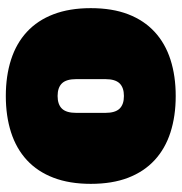

<svg xmlns="http://www.w3.org/2000/svg" viewBox="-2 -608 624 660"><g transform="rotate(-90 310.0 -278.0)"><path d="M612 -278Q612 -204 591 -149.5Q570 -95 530.5 -58.5Q491 -22 435 -4Q379 14 310 14Q241 14 185 -4Q129 -22 89.5 -58.5Q50 -95 29 -149.5Q8 -204 8 -278Q8 -351 29 -406Q50 -461 89.5 -497.5Q129 -534 185 -552Q241 -570 310 -570Q379 -570 435 -552Q491 -534 530.5 -497.5Q570 -461 591 -406Q612 -351 612 -278ZM310 -164Q339 -164 353.5 -179Q368 -194 368 -228V-328Q368 -362 353.5 -377Q339 -392 310 -392Q281 -392 266.5 -377Q252 -362 252 -328V-228Q252 -194 266.5 -179Q281 -164 310 -164Z"/></g></svg>

Font: Alfa Slab One
Style: Regular
Weight: 400
Designer: JM Sole
Foundry: JM Sole
Version: Version 1.001